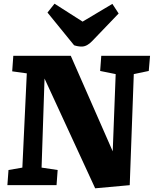

<svg xmlns="http://www.w3.org/2000/svg" viewBox="-20 -1002 832 1039"><path d="M590 -183 606 -601 522 -618 528 -700H792L785 -618L704 -601L682 0L495 17L221 -577L205 -95L292 -82L286 0H20L26 -82L101 -95L125 -605L46 -616L52 -700H363ZM237 -934 275 -982 427 -885 588 -981 622 -929 480 -781Q451 -750 422 -750Q402 -750 381 -757Z"/></svg>

Font: Literata 12pt ExtraBold
Style: Italic
Weight: 800
Italic angle: -2°
Designer: Latin by Veronika Burian and Jose Scaglione. Greek by Irene Vlachou. Cyrillic by Vera Evstafieva
Foundry: TypeTogether
Version: Version 3.002